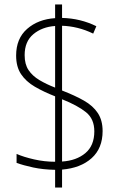

<svg xmlns="http://www.w3.org/2000/svg" viewBox="-20 -779 548 857"><path d="M226 -21Q172 -22 128 -31.5Q84 -41 54 -52V-92Q86 -78 132.5 -67.5Q179 -57 226 -57V-349Q175 -369 135.5 -392Q96 -415 74 -448Q52 -481 52 -531Q52 -607 101 -650Q150 -693 226 -698V-759H257V-699Q339 -697 410 -662L396 -629Q361 -646 326 -654.5Q291 -663 257 -664V-375Q314 -353 354.5 -330Q395 -307 416.5 -274.5Q438 -242 438 -194Q438 -117 389 -73Q340 -29 257 -22V58H226ZM226 -663Q168 -659 129 -626.5Q90 -594 90 -533Q90 -492 107.5 -466Q125 -440 156 -421.5Q187 -403 226 -388ZM257 -58Q321 -62 361 -95.5Q401 -129 401 -193Q401 -248 364 -278Q327 -308 257 -336Z"/></svg>

Font: Noto Sans Khmer SemiCondensed ExtraLight
Style: Regular
Weight: 200
Width: 4
Designer: Danh Hong and the Monotype Design Team
Foundry: Monotype Imaging Inc.
Version: Version 2.004; ttfautohint (v1.8.4.7-5d5b)